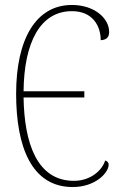

<svg xmlns="http://www.w3.org/2000/svg" viewBox="-20 -744 490 774"><path d="M273 10C365 10 418 -48 418 -80C418 -90 411 -95 404 -97C392 -58 346 -15 278 -15C129 -15 78 -167 75 -351H320V-376H75C77 -573 142 -699 270 -699C354 -699 386 -639 386 -582C408 -583 420 -593 420 -615C420 -671 360 -724 270 -724C124 -724 45 -585 45 -366C45 -151 108 10 273 10Z"/></svg>

Font: Noto Serif ExtraCondensed Thin
Style: Regular
Weight: 100
Width: 2
Designer: Monotype Design Team
Foundry: Monotype Imaging Inc.
Version: Version 2.013